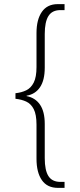

<svg xmlns="http://www.w3.org/2000/svg" viewBox="-20 -780 388 931"><path d="M261 131Q209 131 183 93.5Q157 56 157 -10V-175Q157 -225 143.5 -251Q130 -277 107 -287.5Q84 -298 55 -301V-328Q84 -331 107 -342Q130 -353 143.5 -379.5Q157 -406 157 -455V-620Q157 -685 183 -722.5Q209 -760 260 -760H293V-731H273Q233 -731 215 -702.5Q197 -674 197 -615V-452Q197 -391 174 -357Q151 -323 109 -316V-314Q151 -306 174 -272.5Q197 -239 197 -179V-13Q197 46 215 74Q233 102 273 102H293V131Z"/></svg>

Font: Noto Serif Condensed ExtraLight
Style: Regular
Weight: 200
Width: 3
Designer: Monotype Design Team
Foundry: Monotype Imaging Inc.
Version: Version 2.013; ttfautohint (v1.8.4.7-5d5b)